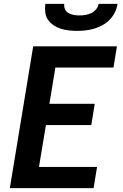

<svg xmlns="http://www.w3.org/2000/svg" viewBox="-20 -975 640 995"><path d="M31 0 152 -735H586L568 -625H267L236 -437H471L453 -327H218L182 -110H483L465 0ZM379 -815Q357 -815 335.5 -817.5Q314 -820 294 -826.5Q274 -833 257 -844.5Q240 -856 228.5 -873Q217 -890 214.5 -911.5Q212 -933 215 -955H313Q311 -940 317 -927Q323 -914 335.5 -907Q348 -900 362.5 -897.5Q377 -895 392 -895Q407 -895 422.5 -897.5Q438 -900 452.5 -907Q467 -914 478 -927Q489 -940 491 -955H589Q586 -933 575.5 -911.5Q565 -890 548.5 -873Q532 -856 511 -844.5Q490 -833 468 -826.5Q446 -820 423.5 -817.5Q401 -815 379 -815Z"/></svg>

Font: Iosevka Aile Extrabold
Style: Italic
Weight: 800
Italic angle: -9°
Designer: Belleve Invis
Foundry: Belleve Invis
Version: Version 31.1.0; ttfautohint (v1.8.4)